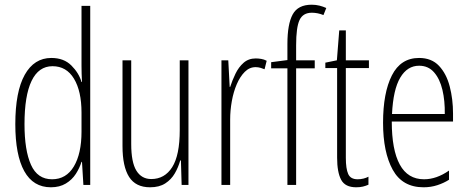

<svg xmlns="http://www.w3.org/2000/svg" viewBox="-20 -785 1988 815"><path d="M196 10Q121 10 83 -58.5Q45 -127 45 -258Q45 -396 85 -467.5Q125 -539 198 -539Q251 -539 283 -507Q315 -475 326 -437H328Q327 -456 326.5 -473Q326 -490 326 -506V-760H363V0H334L328 -98H326Q318 -72 302 -47Q286 -22 259.5 -6Q233 10 196 10ZM201 -24Q261 -24 293.5 -78.5Q326 -133 326 -226V-307Q326 -398 294 -451Q262 -504 203 -504Q144 -504 114 -441.5Q84 -379 84 -258Q84 -147 111.5 -85.5Q139 -24 201 -24Z M780 -529V0H751L748 -104H745Q737 -75 722 -49Q707 -23 681.5 -6.5Q656 10 617 10Q556 10 528 -34Q500 -78 500 -165V-529H537V-174Q537 -96 559 -60.5Q581 -25 622 -25Q679 -25 711 -75.5Q743 -126 743 -233V-529Z M1066 -537Q1076 -537 1088.5 -535Q1101 -533 1112 -527L1103 -491Q1096 -494 1086 -497Q1076 -500 1065 -500Q1039 -500 1019 -480Q999 -460 985 -427.5Q971 -395 964 -355.5Q957 -316 957 -278V0H920V-529H949L955 -416H957Q966 -444 979.5 -472Q993 -500 1014 -518.5Q1035 -537 1066 -537Z M1316 -495H1237V0H1200V-495H1131V-521L1200 -530V-598Q1200 -683 1222.5 -724Q1245 -765 1303 -765Q1321 -765 1336.5 -761Q1352 -757 1365 -751L1353 -721Q1341 -726 1328.5 -728.5Q1316 -731 1304 -731Q1266 -731 1251.5 -700Q1237 -669 1237 -593V-529H1316Z M1498 -24Q1511 -24 1523 -27Q1535 -30 1544 -35V-1Q1533 4 1520.5 7Q1508 10 1492 10Q1445 10 1428 -22Q1411 -54 1411 -116V-496H1361V-519L1410 -529L1420 -656H1448V-529H1546V-496H1448V-115Q1448 -69 1458 -46.5Q1468 -24 1498 -24Z M1759 -539Q1812 -539 1843.5 -505.5Q1875 -472 1889 -418Q1903 -364 1903 -303V-269H1643Q1643 -149 1677 -86.5Q1711 -24 1780 -24Q1833 -24 1886 -61V-22Q1864 -8 1836.5 1Q1809 10 1778 10Q1688 10 1647 -64.5Q1606 -139 1606 -264Q1606 -391 1643.5 -465Q1681 -539 1759 -539ZM1759 -506Q1709 -506 1679 -455.5Q1649 -405 1644 -301H1868Q1869 -357 1858 -403.5Q1847 -450 1822.5 -478Q1798 -506 1759 -506Z"/></svg>

Font: Noto Sans Arabic UI XCn XLt
Style: Regular
Weight: 200
Width: 2
Designer: Monotype Design Team, Nadine Chahine and Nizar Qandah
Foundry: Monotype Imaging Inc.
Version: Version 2.010; ttfautohint (v1.8.4.7-5d5b)